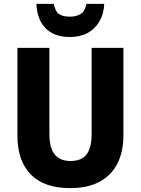

<svg xmlns="http://www.w3.org/2000/svg" viewBox="-20 -961 726 991"><path d="M617 -263Q617 -178 586 -117Q555 -56 494 -23Q433 10 341 10Q209 10 139.5 -60Q70 -130 70 -260V-714H235V-269Q235 -197 262.5 -163.5Q290 -130 344 -130Q382 -130 406 -145Q430 -160 441.5 -191Q453 -222 453 -270V-714H617ZM518 -941Q516 -890 493.5 -851Q471 -812 432.5 -791Q394 -770 341 -770Q260 -770 215.5 -815Q171 -860 168 -941H258Q265 -902 284.5 -888.5Q304 -875 342 -875Q374 -875 396.5 -889Q419 -903 426 -941Z"/></svg>

Font: Noto Sans Khmer SemiCondensed ExtraBold
Style: Regular
Weight: 800
Width: 4
Designer: Danh Hong and the Monotype Design Team
Foundry: Monotype Imaging Inc.
Version: Version 2.004